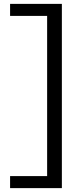

<svg xmlns="http://www.w3.org/2000/svg" viewBox="-20 -760 431 990"><path d="M32 148H223V-678H32V-740H299V210H32Z"/></svg>

Font: Georama Extended
Style: Regular
Weight: 400
Width: 7
Designer: Jean-Baptiste Levee
Foundry: Production Type
Version: Version 1.000